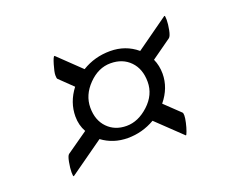

<svg xmlns="http://www.w3.org/2000/svg" viewBox="-87 -746 1007 811"><g transform="rotate(-20 416.5 -340.5)"><path d="M565 -489 711 -593H712Q715 -593 715 -574.5Q715 -556 710 -530Q705 -504 697 -498L607 -434Q621 -403 621 -367Q621 -303 576 -248L644 -183Q647 -180 647 -169Q647 -158 642.5 -138Q638 -118 632.5 -103Q627 -88 625 -88H624L513 -194Q456 -161 391 -161Q326 -161 276 -198L121 -88H120Q117 -88 117 -106.5Q117 -125 122 -151.5Q127 -178 134 -183L231 -251Q213 -283 213 -322Q213 -386 255 -441L196 -498Q193 -501 193 -515Q193 -529 202.5 -561Q212 -593 217 -593H218L318 -497Q375 -532 444.5 -532Q514 -532 565 -489ZM285 -335.5Q285 -279 318 -245Q351 -211 403.5 -211Q456 -211 503 -254.5Q550 -298 550 -356Q550 -414 516.5 -448.5Q483 -483 428.5 -483Q374 -483 329.5 -437.5Q285 -392 285 -335.5Z"/></g></svg>

Font: Playball
Style: Regular
Weight: 400
Designer: Robert E. Leuschke
Foundry: Robert E. Leuschke
Version: Version 1.001